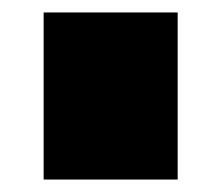

<svg xmlns="http://www.w3.org/2000/svg" viewBox="-20 -642 355 308"><path d="M50 -622H265V-354H50Z"/></svg>

Font: Sarpanch Black
Style: Regular
Weight: 900
Designer: Manushi Parikh (Devanagari and Latin), Jyotish Sonowal (Devanagari)
Foundry: Indian Type Foundry
Version: Version 2.004;PS 1.0;hotconv 1.0.78;makeotf.lib2.5.61930; tt